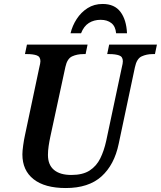

<svg xmlns="http://www.w3.org/2000/svg" viewBox="-20 -939 812 969"><path d="M312 10Q206 10 149.5 -34.5Q93 -79 93 -160Q93 -177 97 -205.5Q101 -234 105 -252L178 -597Q184 -621 184 -630Q184 -653 165.5 -659.5Q147 -666 118 -666H106L116 -714H422L412 -666H400Q369 -666 344 -654.5Q319 -643 310 -601L234 -249Q229 -226 225.5 -202Q222 -178 222 -157Q222 -107 252.5 -81.5Q283 -56 340 -56Q398 -56 432.5 -78.5Q467 -101 486 -139.5Q505 -178 516 -228L595 -600Q600 -619 600 -630Q600 -653 581 -659.5Q562 -666 533 -666H521L531 -714H772L762 -666H750Q720 -666 695 -654.5Q670 -643 661 -600L579 -213Q557 -107 492 -48.5Q427 10 312 10ZM336 -771Q345 -809 367 -843Q389 -877 422 -898Q455 -919 498 -919Q558 -919 588 -879Q618 -839 621 -771H566Q563 -806 542 -822.5Q521 -839 488 -839Q454 -839 428.5 -823Q403 -807 389 -771Z"/></svg>

Font: Noto Serif SemiCondensed SemiBold
Style: Italic
Weight: 600
Width: 4
Italic angle: -12°
Designer: Monotype Design Team
Foundry: Monotype Imaging Inc.
Version: Version 2.014; ttfautohint (v1.8.4.7-5d5b)